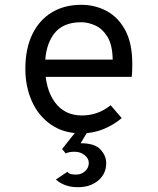

<svg xmlns="http://www.w3.org/2000/svg" viewBox="-20 -543 656 799"><path d="M318.5 12Q245 12 192.8 -24Q140.5 -60 113 -121Q85.5 -182 85.5 -256Q85.5 -340.5 114.5 -400.2Q143.5 -460 195.8 -491.5Q248 -523 318.5 -523Q376 -523 424.2 -497Q472.5 -471 501.5 -416.8Q530.5 -362.5 530.5 -277.5Q530.5 -268 530.2 -254.2Q530 -240.5 528 -223H149.5V-295H449Q448 -356 427.2 -389.8Q406.5 -423.5 376.5 -437Q346.5 -450.5 318.5 -450.5Q240.5 -450.5 204 -401.2Q167.5 -352 167.5 -269.5Q167.5 -173.5 208 -118Q248.5 -62.5 321 -62.5Q351.5 -62.5 381.5 -72.2Q411.5 -82 440.5 -105L486.5 -51.5Q454.5 -24 411.2 -6Q368 12 318.5 12ZM304.5 236Q273.5 236 250.5 227Q227.5 218 212.5 204L260.5 172Q266.5 179.5 275 181.5Q283.5 183.5 297.5 183.5Q318.5 183.5 334 169.5Q349.5 155.5 349.5 135Q349.5 116 331.8 102.2Q314 88.5 290.5 88.5Q266.5 88.5 253.5 95.5L238.5 77L307.5 -10H353.5L315.5 53Q374 53 398 79Q422 105 422 136Q422 180 389 208Q356 236 304.5 236Z"/></svg>

Font: Overpass Mono
Style: Regular
Weight: 400
Designer: Delve Withrington, Dave Bailey
Foundry: Delve Fonts LLC
Version: Version 4.000